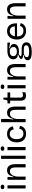

<svg xmlns="http://www.w3.org/2000/svg" viewBox="2257 -3008 926 5480"><g transform="rotate(-90 2720.0 -268.0)"><path d="M80 0V-517H171V0ZM126 -607Q94 -607 78 -620Q62 -633 62 -659Q62 -685 78 -698Q94 -711 125 -711Q157 -711 173 -698Q189 -685 189 -659Q189 -634 173 -620.5Q157 -607 126 -607Z M329 0V-321V-517H411L402 -353H419Q433 -414 456.5 -453Q480 -492 516 -511Q552 -530 600 -530Q686 -530 730.5 -468.5Q775 -407 775 -285V0H683V-277Q683 -365 655.5 -407Q628 -449 575 -449Q527 -449 493.5 -419Q460 -389 441 -340Q422 -291 420 -234V0Z M925 0V-700H1016V0Z M1174 0V-517H1265V0ZM1220 -607Q1188 -607 1172 -620Q1156 -633 1156 -659Q1156 -685 1172 -698Q1188 -711 1219 -711Q1251 -711 1267 -698Q1283 -685 1283 -659Q1283 -634 1267 -620.5Q1251 -607 1220 -607Z M1645 13Q1577 13 1529.5 -9Q1482 -31 1452.5 -68Q1423 -105 1409.5 -153Q1396 -201 1396 -253Q1396 -310 1411 -360Q1426 -410 1456.5 -448.5Q1487 -487 1532.5 -508.5Q1578 -530 1639 -530Q1698 -530 1743 -509.5Q1788 -489 1816.5 -452Q1845 -415 1853 -364L1766 -340Q1764 -368 1749.5 -394Q1735 -420 1707 -436.5Q1679 -453 1638 -453Q1599 -453 1571.5 -438Q1544 -423 1525.5 -396Q1507 -369 1497.5 -333Q1488 -297 1488 -255Q1488 -197 1504.5 -154Q1521 -111 1556 -87Q1591 -63 1645 -63Q1687 -63 1716 -77.5Q1745 -92 1762 -118.5Q1779 -145 1784 -181L1868 -162Q1861 -119 1842 -86Q1823 -53 1794 -31.5Q1765 -10 1727.5 1.5Q1690 13 1645 13Z M1972 0V-314V-700H2066V-539Q2066 -517 2064.5 -494.5Q2063 -472 2060.5 -449Q2058 -426 2055 -402.5Q2052 -379 2048 -355H2065Q2080 -414 2103 -452.5Q2126 -491 2160.5 -510.5Q2195 -530 2243 -530Q2331 -530 2374.5 -468.5Q2418 -407 2418 -285V0H2326V-276Q2326 -366 2298.5 -407.5Q2271 -449 2216 -449Q2170 -449 2138 -422Q2106 -395 2087.5 -349Q2069 -303 2063 -244V0Z M2728 10Q2656 10 2621 -29Q2586 -68 2586 -148V-441H2508L2509 -517H2558Q2583 -517 2594.5 -526Q2606 -535 2608 -556L2618 -634H2674V-517H2823V-440H2674V-150Q2674 -110 2692.5 -92.5Q2711 -75 2746 -75Q2765 -75 2785.5 -80Q2806 -85 2826 -100V-9Q2797 2 2772.5 6Q2748 10 2728 10Z M2939 0V-517H3030V0ZM2985 -607Q2953 -607 2937 -620Q2921 -633 2921 -659Q2921 -685 2937 -698Q2953 -711 2984 -711Q3016 -711 3032 -698Q3048 -685 3048 -659Q3048 -634 3032 -620.5Q3016 -607 2985 -607Z M3188 0V-321V-517H3270L3261 -353H3278Q3292 -414 3315.5 -453Q3339 -492 3375 -511Q3411 -530 3459 -530Q3545 -530 3589.5 -468.5Q3634 -407 3634 -285V0H3542V-277Q3542 -365 3514.5 -407Q3487 -449 3434 -449Q3386 -449 3352.5 -419Q3319 -389 3300 -340Q3281 -291 3279 -234V0Z M3977 175Q3895 175 3842.5 162.5Q3790 150 3765 124.5Q3740 99 3740 61Q3740 15 3776 -15Q3812 -45 3885 -55V-73Q3832 -73 3805 -86Q3778 -99 3778 -125Q3778 -152 3805 -170.5Q3832 -189 3893 -205V-224Q3832 -225 3800 -260.5Q3768 -296 3768 -353Q3768 -404 3795.5 -441.5Q3823 -479 3875.5 -499.5Q3928 -520 4001 -520H4245V-443L4085 -468V-449Q4143 -437 4174 -408.5Q4205 -380 4205 -332Q4205 -289 4180 -257Q4155 -225 4106.5 -207.5Q4058 -190 3987 -190Q3973 -190 3957.5 -191.5Q3942 -193 3917 -197Q3890 -180 3873.5 -166Q3857 -152 3857 -141Q3857 -130 3872.5 -123.5Q3888 -117 3910 -115Q3932 -113 3951 -113H4068Q4088 -113 4118.5 -109Q4149 -105 4179.5 -92Q4210 -79 4231 -52Q4252 -25 4252 23Q4252 77 4220 111Q4188 145 4127 160Q4066 175 3977 175ZM3979 100Q4045 100 4087 91.5Q4129 83 4148.5 65Q4168 47 4168 19Q4168 -7 4154.5 -21.5Q4141 -36 4121 -42Q4101 -48 4081 -49.5Q4061 -51 4047 -51H3930Q3872 -38 3850 -15Q3828 8 3828 34Q3828 62 3848 76Q3868 90 3902.5 95Q3937 100 3979 100ZM3991 -249Q4054 -249 4086 -275Q4118 -301 4118 -345Q4118 -392 4085.5 -422.5Q4053 -453 3988 -453Q3925 -453 3891.5 -424Q3858 -395 3858 -349Q3858 -319 3873.5 -296.5Q3889 -274 3918.5 -261.5Q3948 -249 3991 -249Z M4581 13Q4520 13 4473.5 -5.5Q4427 -24 4395 -59Q4363 -94 4347 -142Q4331 -190 4331 -250Q4331 -311 4347 -362Q4363 -413 4394 -451Q4425 -489 4470 -509.5Q4515 -530 4573 -530Q4624 -530 4666 -513Q4708 -496 4737.5 -460.5Q4767 -425 4782 -371.5Q4797 -318 4794 -246L4388 -243V-305L4739 -308L4708 -266Q4713 -329 4696 -370Q4679 -411 4647.5 -432Q4616 -453 4573 -453Q4527 -453 4492 -429Q4457 -405 4438.5 -360Q4420 -315 4420 -251Q4420 -159 4461 -110.5Q4502 -62 4582 -62Q4614 -62 4637.5 -69.5Q4661 -77 4677.5 -90.5Q4694 -104 4704.5 -122Q4715 -140 4721 -161L4801 -142Q4792 -106 4773.5 -77.5Q4755 -49 4727.5 -29Q4700 -9 4664 2Q4628 13 4581 13Z M4923 0V-321V-517H5005L4996 -353H5013Q5027 -414 5050.5 -453Q5074 -492 5110 -511Q5146 -530 5194 -530Q5280 -530 5324.5 -468.5Q5369 -407 5369 -285V0H5277V-277Q5277 -365 5249.5 -407Q5222 -449 5169 -449Q5121 -449 5087.5 -419Q5054 -389 5035 -340Q5016 -291 5014 -234V0Z"/></g></svg>

Font: Bricolage Grotesque
Style: Regular
Weight: 400
Designer: Mathieu Triay
Foundry: Atelier Triay
Version: Version 1.001;gftools[0.9.33.dev8+g029e19f]